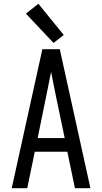

<svg xmlns="http://www.w3.org/2000/svg" viewBox="-20 -995 540 1015"><path d="M42 0H124L164 -193H336L376 0H458L296 -735H204ZM179 -265 225 -490Q231 -521 237.5 -552.5Q244 -584 250 -615Q256 -584 262.5 -552.5Q269 -521 275 -490L322 -265ZM263 -768 317 -810 183 -975 117 -923Z"/></svg>

Font: Iosevka SS09
Style: Regular
Weight: 400
Monospace: yes
Designer: Belleve Invis
Foundry: Belleve Invis
Version: Version 5.2.1; ttfautohint (v1.8.3)